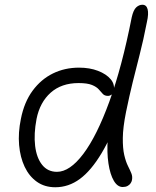

<svg xmlns="http://www.w3.org/2000/svg" viewBox="-20 -780 659 809"><path d="M213 9Q168 9 135.5 -14Q103 -37 84 -77Q65 -117 60.5 -169Q56 -221 68 -279Q82 -350 117.5 -398Q153 -446 203 -470.5Q253 -495 313 -495Q358 -495 393 -481.5Q428 -468 446.5 -446Q465 -424 459 -396Q458 -387 450.5 -381.5Q443 -376 435 -376Q421 -376 413.5 -384Q406 -392 396.5 -403Q387 -414 367.5 -422Q348 -430 311 -430Q239 -430 193.5 -389.5Q148 -349 134 -279Q122 -216 128 -165.5Q134 -115 157.5 -85.5Q181 -56 220 -56Q274 -56 331 -131.5Q388 -207 441 -352.5Q494 -498 535 -707Q542 -738 554 -749Q566 -760 580 -760Q597 -760 602 -741Q607 -722 599 -687Q584 -610 568.5 -550Q553 -490 539 -433Q525 -376 511 -308Q498 -243 497.5 -199Q497 -155 503.5 -127Q510 -99 519 -81Q528 -63 533.5 -49.5Q539 -36 536 -21Q535 -15 530.5 -8Q526 -1 517.5 3.5Q509 8 497 8Q475 8 459.5 -18.5Q444 -45 437 -91Q430 -137 434 -196Q438 -255 454 -319L494 -323Q452 -208 408 -134.5Q364 -61 316.5 -26Q269 9 213 9Z"/></svg>

Font: Shantell Sans Light
Style: Italic
Weight: 300
Italic angle: -11°
Designer: Stephen Nixon, Anya Danilova, Shantell Martin
Foundry: Arrow Type
Version: Version 1.008;[ac192a2d6]